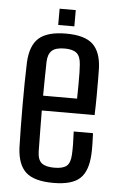

<svg xmlns="http://www.w3.org/2000/svg" viewBox="-52 -744 488 788"><g transform="rotate(5 192.0 -350.0)"><path d="M198 7.5Q119 7.5 84.8 -23.5Q50.5 -54.5 47 -123.5Q46 -159.5 45.2 -204.2Q44.5 -249 44.5 -296.8Q44.5 -344.5 45 -390.5Q45.5 -436.5 47 -475.5Q50.5 -546.5 85.8 -577Q121 -607.5 197 -607.5Q273.5 -607.5 307 -576.5Q340.5 -545.5 343.5 -479Q344 -467.5 344.2 -435.2Q344.5 -403 344.2 -362.2Q344 -321.5 342.5 -284.5H125Q125 -243 125.8 -200.8Q126.5 -158.5 127 -115Q128 -81 144.5 -68Q161 -55 196.5 -55Q232 -55 247.2 -68Q262.5 -81 264 -115Q265 -130 264.8 -156Q264.5 -182 263 -210H342.5Q343.5 -193 344 -166.2Q344.5 -139.5 343.5 -123.5Q340 -53.5 307.2 -23Q274.5 7.5 198 7.5ZM125 -345.5H265Q265.5 -373.5 265.8 -402.2Q266 -431 265.5 -453.8Q265 -476.5 264 -485.5Q262 -519.5 246 -532.8Q230 -546 197 -546Q159 -546 143.5 -531Q128 -516 127 -485.5Q126.5 -451.5 125.8 -416.2Q125 -381 125 -345.5ZM161.5 -640V-707H228V-640Z"/></g></svg>

Font: Big Shoulders Text Thin
Style: Regular
Weight: 400
Version: Version 2.002